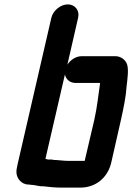

<svg xmlns="http://www.w3.org/2000/svg" viewBox="-20 -791 603 875"><path d="M324 -413H435C436 -412 436 -412 436 -411C428 -358 423 -304 410 -246L366 -58H288C268 -58 245 -62 227 -62C218 -64 210 -65 199 -64C196 -65 192 -66 187 -67L276 -452C279 -432 297 -413 324 -413ZM289 -771C256 -771 222 -743 214 -710L61 -46C57 -28 54 -14 55 -4C56 21 77 50 110 50C112 50 115 50 118 51C139 51 156 59 177 58H178C201 61 231 64 260 64H346C416 64 471 19 487 -50L531 -244C543 -298 554 -350 557 -398C561 -433 567 -474 559 -498C553 -516 533 -535 505 -535H353C325 -535 300 -517 287 -496L336 -710C344 -743 322 -771 289 -771Z"/></svg>

Font: Electronic
Style: TiIt
Weight: 900
Version: Version 1.011